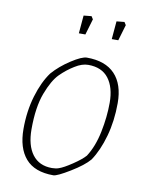

<svg xmlns="http://www.w3.org/2000/svg" viewBox="-74 -661 557 724"><g transform="rotate(10 205.0 -299.0)"><path d="M39 -144Q39 -212 56.5 -270.5Q74 -329 102 -367Q129 -398 169 -424Q209 -450 228 -450Q299 -450 335.5 -411.5Q372 -373 372 -301Q372 -233 355.5 -174Q339 -115 312 -75Q291 -50 242.5 -20.5Q194 9 180 9Q108 9 73.5 -31Q39 -71 39 -144ZM196 -21Q214 -27 246 -48.5Q278 -70 292 -86Q318 -126 330 -184.5Q342 -243 342 -297Q342 -356 316 -390Q290 -424 238 -424Q214 -424 187 -407Q159 -390 134.5 -365.5Q110 -341 89.5 -287Q69 -233 69 -148Q69 -86 95 -51.5Q121 -17 170 -17Q185 -17 196 -21ZM188 -604 218 -607 225 -596 207 -535H182ZM314 -604 344 -607 351 -596 333 -535H308Z"/></g></svg>

Font: Grenze Thin
Style: Italic
Weight: 250
Italic angle: -10°
Designer: Renata Polastri
Foundry: Omnibus-Type
Version: Version 1.002; ttfautohint (v1.8)